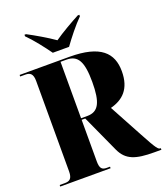

<svg xmlns="http://www.w3.org/2000/svg" viewBox="-165 -1042 996 1154"><g transform="rotate(-20 333.0 -465.5)"><path d="M252 -771H356C388 -816 441 -883 480 -921V-931H470C424 -907 349 -864 304 -832C259 -864 185 -907 139 -931H129V-921C168 -883 220 -816 252 -771ZM19 0H341V-10H320C290 -10 277 -22 277 -67V-333H300L409 -94C444 -19 502 0 621 0H666V-10H664C650 -10 642 -15 580 -131L467 -340C547 -361 604 -411 604 -525C604 -642 536 -714 338 -714H19V-704H53C82 -704 100 -692 100 -646V-67C100 -22 83 -10 53 -10H19ZM317 -343H277V-704H315C388 -704 415 -655 415 -525C415 -395 389 -343 317 -343Z"/></g></svg>

Font: Noto Serif Display Condensed Black
Style: Regular
Weight: 900
Width: 3
Designer: Monotype Design Team
Foundry: Monotype Imaging Inc.
Version: Version 2.009